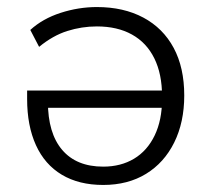

<svg xmlns="http://www.w3.org/2000/svg" viewBox="-20 -517 603 545"><path d="M273 8Q204 8 155.5 -21Q107 -50 82 -105Q57 -160 57 -236V-260H457V-211H96L116 -228Q116 -139 156.5 -91.5Q197 -44 273 -44Q323 -44 360.5 -66.5Q398 -89 419 -132.5Q440 -176 440 -236V-244Q440 -307 418 -351.5Q396 -396 354.5 -419Q313 -442 255 -442Q212 -442 171 -429Q130 -416 91 -384L66 -432Q101 -464 152 -480.5Q203 -497 255 -497Q331 -497 387 -467Q443 -437 473 -381Q503 -325 503 -246Q503 -170 474.5 -112.5Q446 -55 394.5 -23.5Q343 8 273 8Z"/></svg>

Font: Nunito Sans 10pt Light
Style: Regular
Weight: 300
Designer: Vernon Adams
Foundry: Vernon Adams
Version: Version 3.101;gftools[0.9.27]